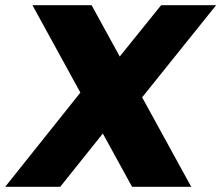

<svg xmlns="http://www.w3.org/2000/svg" viewBox="-52 -720 853 740"><path d="M73 -700H301L685 0H457ZM292 -406 448 -335 180 0H-32ZM302 -369 569 -700H781L459 -299Z"/></svg>

Font: Pathway Extreme 28pt ExtraBold
Style: Italic
Weight: 800
Italic angle: -8°
Designer: Eduardo Rodriguez Tunni
Foundry: Eduardo Rodriguez Tunni
Version: Version 1.001;gftools[0.9.26]